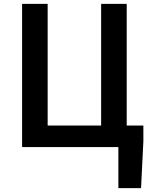

<svg xmlns="http://www.w3.org/2000/svg" viewBox="-20 -759 782 991"><path d="M591 212V0H94V-739H226V-111H502V-739H634V-111H720V-30L708 212Z"/></svg>

Font: Noto Sans SC SemiBold
Style: Regular
Weight: 600
Designer: Ryoko NISHIZUKA 西塚涼子 (kana, bopomofo & ideographs); Paul D. Hunt (Latin, Greek & Cyrillic); Sandoll Communications 산돌커뮤니
Foundry: Adobe
Version: Version 2.004-H2;hotconv 1.0.118;makeotfexe 2.5.65603